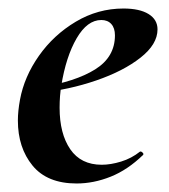

<svg xmlns="http://www.w3.org/2000/svg" viewBox="-20 -419 397 451"><path d="M22 -136Q22 -158 27 -185Q37 -239 71.5 -288Q106 -337 158 -368Q210 -399 270 -399Q308 -399 329 -386Q350 -373 350 -350Q350 -315 310 -283.5Q270 -252 206 -230Q142 -208 73 -201L75 -214Q157 -227 203.5 -256Q250 -285 250 -336Q250 -353 241.5 -362.5Q233 -372 218 -372Q185 -372 160 -329Q135 -286 124 -218Q120 -194 120 -166Q120 -105 145 -68.5Q170 -32 219 -32Q240 -32 264.5 -39.5Q289 -47 309 -63H310Q313 -63 315.5 -60Q318 -57 316 -55Q280 -20 240 -4Q200 12 160 12Q91 12 56.5 -30Q22 -72 22 -136Z"/></svg>

Font: Cormorant Garamond
Style: Bold Italic
Weight: 700
Italic angle: -10°
Designer: Christian Thalmann (Catharsis Fonts)
Foundry: Catharsis Fonts
Version: Version 4.000